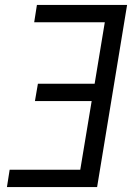

<svg xmlns="http://www.w3.org/2000/svg" viewBox="-20 -755 540 775"><path d="M8 0 19 -70H304L350 -347H121L133 -417H362L403 -665H118L129 -735H493L372 0Z"/></svg>

Font: Iosevka Curly
Style: Italic
Weight: 400
Italic angle: -9°
Monospace: yes
Designer: Belleve Invis
Foundry: Belleve Invis
Version: Version 22.1.2; ttfautohint (v1.8.4)